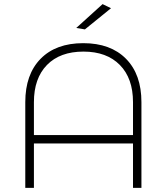

<svg xmlns="http://www.w3.org/2000/svg" viewBox="-20 -914 811 934"><path d="M479 -894 520 -874 393 -771 351 -778ZM385 -704Q518 -704 593 -628Q668 -552 668 -417V0H627V-216H145V0H103V-417Q103 -552 177.5 -628Q252 -704 385 -704ZM386 -663Q272 -663 208.5 -598Q145 -533 145 -417V-257H627V-417Q627 -533 563 -598Q499 -663 386 -663Z"/></svg>

Font: TypoPRO Montserrat Alternates
Style: Regular
Weight: 275
Designer: Julieta Ulanovsky
Foundry: Julieta Ulanovsky
Version: Version 6.001